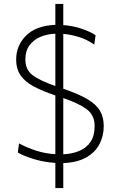

<svg xmlns="http://www.w3.org/2000/svg" viewBox="-20 -823 595 980"><path d="M262.5 137V8.5Q205 5 152.2 -11.2Q99.5 -27.5 71 -44.5L77 -91Q119 -68.5 165 -53.8Q211 -39 262.5 -36V-336Q198.5 -357.5 154 -380.8Q109.5 -404 86 -437Q62.5 -470 62.5 -519Q62.5 -591.5 113.8 -642Q165 -692.5 262.5 -696V-803H303V-695Q355 -691 399.2 -675.5Q443.5 -660 468 -643L461 -595.5Q425.5 -620.5 383.5 -633.8Q341.5 -647 303 -650V-370Q381.5 -343.5 426.5 -316.8Q471.5 -290 490.5 -257Q509.5 -224 509.5 -179.5Q509.5 -129.5 487.8 -87.5Q466 -45.5 420.2 -19.5Q374.5 6.5 303 9.5V137ZM109.5 -519.5Q109.5 -467.5 145.8 -439.8Q182 -412 262.5 -384V-651Q221.5 -649.5 186.8 -635Q152 -620.5 130.8 -592Q109.5 -563.5 109.5 -519.5ZM463 -180Q463 -236.5 420.8 -266.8Q378.5 -297 303 -322.5V-35.5Q348 -37.5 384.2 -52.5Q420.5 -67.5 441.8 -98.5Q463 -129.5 463 -180Z"/></svg>

Font: Commissioner ExtraLight
Style: Regular
Weight: 200
Designer: Kostas Bartsokas
Foundry: Kostas Bartsokas
Version: Version 1.000; ttfautohint (v1.8.3)